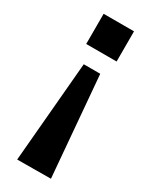

<svg xmlns="http://www.w3.org/2000/svg" viewBox="-180 -539 610 766"><g transform="rotate(30 125.5 -156.0)"><path d="M55 -355V-494H195V-355ZM87 -280H163L202 181L47 182Z"/></g></svg>

Font: PRinguin Sans
Style: Bold
Weight: 700
Designer: Vernon Adams
Foundry: Vernon Adams
Version: ""